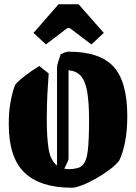

<svg xmlns="http://www.w3.org/2000/svg" viewBox="-20 -867 637 899"><path d="M208 -523Q206 -492 203.5 -453.5Q201 -415 200 -377Q199 -339 199 -307Q199 -226 207.5 -171Q216 -116 247 -92V-551Q247 -559 252 -576Q257 -593 264 -613Q272 -617 282.5 -621Q293 -625 301 -625Q448 -625 512 -554.5Q576 -484 576 -323Q576 -255 565.5 -202Q555 -149 538 -115Q522 -94 492.5 -72Q463 -50 428.5 -30.5Q394 -11 363.5 0.5Q333 12 316 12Q169 12 95 -58.5Q21 -129 21 -286Q21 -344 29.5 -390.5Q38 -437 51 -470Q67 -489 97.5 -512.5Q128 -536 164 -558ZM301 -123Q301 -118 295 -106Q289 -94 281 -77Q292 -75 305 -75Q318 -75 336 -78.5Q354 -82 364 -91Q385 -109 391 -160.5Q397 -212 397 -304Q397 -389 388 -439Q379 -489 358 -512Q337 -535 301 -538ZM195 -659 137 -713 254 -847H348L466 -713L408 -659L306 -736H296Z"/></svg>

Font: Grenze Gotisch Black
Style: Regular
Weight: 900
Designer: Renata Polastri
Foundry: Omnibus-Type
Version: Version 1.001